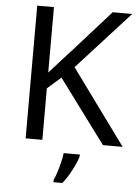

<svg xmlns="http://www.w3.org/2000/svg" viewBox="-61 -761 741 1029"><g transform="rotate(5 309.5 -246.5)"><path d="M619 0H513L260 -341L187 -277V0H97V-714H187V-362Q217 -396 248 -430Q279 -464 310 -498L503 -714H608L325 -403ZM394 70Q390 88 377.5 115.5Q365 143 348.5 171Q332 199 314 221H266V209Q274 192 282.5 165.5Q291 139 298 110.5Q305 82 307 61H394Z"/></g></svg>

Font: Noto Sans Myanmar
Style: Regular
Weight: 400
Designer: Monotype Design Team
Foundry: Monotype Imaging Inc.
Version: Version 2.107